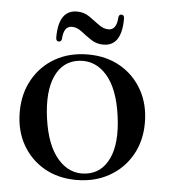

<svg xmlns="http://www.w3.org/2000/svg" viewBox="-48 -668 635 723"><g transform="rotate(5 269.0 -306.5)"><path d="M270.5 -463.5Q339.5 -463.5 392.2 -433.2Q445 -403 475.2 -349.2Q505.5 -295.5 505.5 -225Q505.5 -156.5 475 -103.2Q444.5 -50 390.5 -19.5Q336.5 11 266.5 11Q198 11 145.2 -19.2Q92.5 -49.5 62.5 -102.8Q32.5 -156 32.5 -226Q32.5 -295 62.8 -348.8Q93 -402.5 146.5 -433Q200 -463.5 270.5 -463.5ZM300 -16Q359.5 -23 387.2 -81.8Q415 -140.5 401 -242.5Q387 -345 343.2 -394.5Q299.5 -444 238 -437Q177 -429.5 150 -370.2Q123 -311 137 -210Q151 -109 195.2 -58.8Q239.5 -8.5 300 -16ZM323.5 -505.5Q297.5 -505.5 276.8 -519.5Q256 -533.5 237.8 -547.8Q219.5 -562 200.5 -562Q169.5 -562 167 -513.5Q165 -502.5 156 -502.5Q145 -502.5 145 -517Q145 -621 215 -621Q241 -621 261.5 -606.8Q282 -592.5 300.5 -578.5Q319 -564.5 338 -564.5Q369 -564.5 371.5 -613.5Q373 -624 382.5 -624Q393 -624 393 -609.5Q393 -505.5 323.5 -505.5Z"/></g></svg>

Font: Fraunces 72pt S000
Style: Regular
Weight: 400
Version: Version 1.000; ttfautohint (v1.8.3)